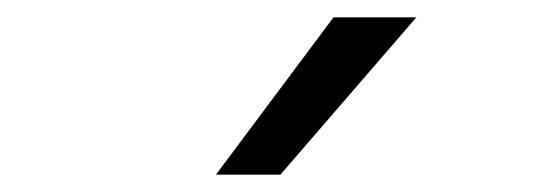

<svg xmlns="http://www.w3.org/2000/svg" viewBox="-20 -820 642 224"><path d="M307.1 -616.2H231.9L369.1 -799.8H465.8Z"/></svg>

Font: Vazir Code Hack
Style: Code-Hack
Weight: 400
Foundry: DejaVu fonts team - Redesigned by Saber Rastikerdar
Version: Version 1.1.2